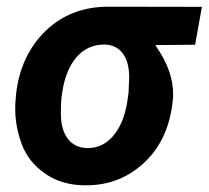

<svg xmlns="http://www.w3.org/2000/svg" viewBox="-20 -549 629 579"><path d="M588.9 -528.3 306.6 -528.8C231.9 -528.8 168.9 -504.9 118.7 -457C68.4 -408.7 38.1 -345.7 28.8 -268.1L27.8 -257.3C26.4 -244.6 25.9 -232.4 25.9 -220.2C25.9 -184.6 32.7 -148.9 45.9 -113.3C59.6 -77.6 83 -48.3 116.2 -25.4C148.9 -2.4 188.5 9.3 234.4 9.8C236.3 9.8 238.3 9.8 240.2 9.8C309.1 9.8 367.7 -13.7 417 -60.5C466.3 -107.4 494.1 -170.9 501.5 -250.5C502 -254.9 502 -259.3 502 -263.7C502 -309.6 488.8 -354.5 448.2 -413.1L568.4 -414.1ZM168 -272.5C182.1 -364.3 229.5 -414.6 293 -414.6C294.4 -414.6 295.4 -414.6 296.9 -414.6C343.8 -413.1 369.6 -375.5 369.6 -316.4L367.7 -270L366.2 -259.8C360.8 -210.9 347.2 -172.4 325.7 -144.5C304.2 -116.7 277.3 -102.5 245.1 -102.5C244.1 -102.5 242.7 -102.5 241.7 -102.5C191.4 -104 163.6 -143.6 163.6 -206.1C163.6 -209 163.6 -211.9 163.6 -214.8C163.6 -229 164.1 -242.7 165.5 -255.4Z"/></svg>

Font: Roboto
Style: Bold Italic
Weight: 700
Italic angle: -12°
Designer: Google
Version: Version 2.137; 2017